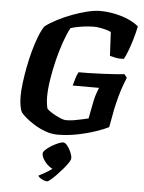

<svg xmlns="http://www.w3.org/2000/svg" viewBox="-63 -770 816 1089"><g transform="rotate(5 344.5 -225.5)"><path d="M283 0Q247 0 212 -13Q177 -26 147.5 -44.5Q118 -63 98 -80.5Q78 -98 71 -108Q63 -122 59 -147Q55 -172 55 -199Q55 -232 60.5 -275.5Q66 -319 75 -366.5Q84 -414 96.5 -459.5Q109 -505 124 -543.5Q139 -582 155 -605Q182 -626 221.5 -646.5Q261 -667 305 -683.5Q349 -700 390.5 -710Q432 -720 462 -720Q505 -720 548 -711Q591 -702 626.5 -686Q662 -670 683 -651Q674 -608 662.5 -570.5Q651 -533 640 -504.5Q629 -476 620 -461Q594 -459 572 -463.5Q550 -468 540 -471L533 -606Q523 -612 504.5 -617Q486 -622 467.5 -625Q449 -628 436 -628Q417 -628 392 -625.5Q367 -623 343.5 -618.5Q320 -614 303 -608Q285 -575 267.5 -525Q250 -475 236 -418Q222 -361 213.5 -306Q205 -251 205 -207Q205 -190 207.5 -171.5Q210 -153 213 -142Q219 -135 233 -125.5Q247 -116 264 -107Q281 -98 297 -92Q313 -86 323 -86Q346 -86 370 -90Q394 -94 415 -99Q436 -104 450 -107L469 -205Q474 -229 480.5 -248.5Q487 -268 494 -285H344Q350 -307 356.5 -328.5Q363 -350 371 -363Q395 -363 429.5 -363.5Q464 -364 502 -366Q540 -368 574 -370Q608 -372 631 -375L646 -356Q640 -340 629.5 -312.5Q619 -285 609 -248.5Q599 -212 590 -171L571 -68Q548 -56 500.5 -39.5Q453 -23 395.5 -11.5Q338 0 283 0ZM248 269Q234 269 216 259.5Q198 250 195 241Q212 232 230 222Q248 212 264 200.5Q280 189 289 177L281 197Q269 197 251.5 183.5Q234 170 221 150.5Q208 131 208 114Q208 104 221.5 91.5Q235 79 254 67.5Q273 56 291 48.5Q309 41 319 41Q330 41 342.5 56.5Q355 72 363.5 92Q372 112 372 127Q372 136 361 152.5Q350 169 332.5 189.5Q315 210 297.5 228Q280 246 266 257.5Q252 269 248 269Z"/></g></svg>

Font: Texturina 12pt ExtraBold
Style: Italic
Weight: 800
Italic angle: -11°
Designer: Guillermo Torres Carreño
Foundry: Omnibus-Type
Version: Version 1.002